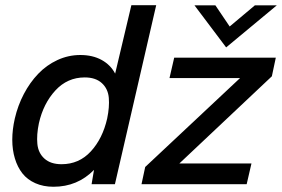

<svg xmlns="http://www.w3.org/2000/svg" viewBox="-20 -710 1087 740"><path d="M486.3 -689.9H582L422.9 0H333L342.3 -55.2Q278.8 9.8 186 9.8Q147 9.8 116.2 -3.9Q85.4 -17.6 66.4 -41.7Q47.4 -65.9 37.4 -99.1Q27.3 -132.3 27.3 -171.4Q27.3 -210.4 37.1 -253.4Q48.8 -303.7 72 -347.9Q95.2 -392.1 127.2 -425.5Q159.2 -459 201.2 -478.5Q243.2 -498 289.6 -498Q336.9 -498 371.6 -479Q406.2 -460 423.8 -426.3ZM1046.9 -689.5 851.6 -527.3 729.5 -689.5H810.1L865.2 -607.9L962.4 -689.5ZM633.3 -409.2 651.4 -487.8H1043L1027.8 -416L671.4 -80.1H949.2L930.7 0H525.4L539.6 -66.4L905.3 -409.2ZM393.1 -253.4Q402.3 -297.4 399.4 -332.5Q396.5 -367.7 372.6 -389.6Q348.6 -411.6 306.6 -411.6Q239.7 -411.6 193.4 -361.3Q147 -311 129.9 -234.9Q120.6 -190.4 124 -155.3Q127.4 -120.1 151.4 -98.6Q175.3 -77.1 217.3 -77.1Q284.7 -77.1 330.1 -126.5Q375.5 -175.8 393.1 -253.4Z"/></svg>

Font: HK Grotesk Medium Italic
Style: Regular
Weight: 500
Italic angle: -13°
Designer: Alfredo Marco Pradil and Stefan Peev
Foundry: Hanken Design Co.
Version: Version 1.000;PS 001.000;hotconv 1.0.88;makeotf.lib2.5.64775